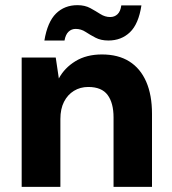

<svg xmlns="http://www.w3.org/2000/svg" viewBox="-20 -724 668 744"><path d="M64 0V-501H196L208 -420Q230 -461 272.5 -487Q315 -513 375 -513Q438 -513 481 -486Q524 -459 546.5 -407.5Q569 -356 569 -283V0H420V-269Q420 -325 397 -356Q374 -387 322 -387Q291 -387 266.5 -372Q242 -357 228 -329.5Q214 -302 214 -263V0ZM400 -567Q371 -567 350 -578Q329 -589 311.5 -600.5Q294 -612 273 -612Q257 -612 245.5 -601Q234 -590 230 -567H152Q164 -639 197 -671.5Q230 -704 280 -704Q309 -704 330 -692.5Q351 -681 369 -669.5Q387 -658 407 -658Q424 -658 435.5 -669Q447 -680 450 -703H528Q517 -631 483.5 -599Q450 -567 400 -567Z"/></svg>

Font: DM Sans 18pt Black
Style: Regular
Weight: 900
Designer: Colophon Foundry, Jonny Pinhorn
Foundry: Colophon Foundry
Version: Version 4.004;gftools[0.9.30]